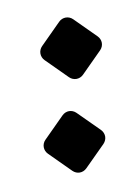

<svg xmlns="http://www.w3.org/2000/svg" viewBox="-48 -334 269 376"><g transform="rotate(-10 86.5 -146.0)"><path d="M107.4 -176.3C112.3 -176.3 117.4 -178.2 121.3 -182.1L162.6 -223.4C166.5 -227.3 168.5 -232.4 168.5 -237.3C168.5 -242.2 166.5 -247.3 162.6 -251.2L121.3 -292.5C117.4 -296.4 112.3 -298.3 107.4 -298.3C102.5 -298.3 97.4 -296.4 93.5 -292.5L52.2 -251.2C48.3 -247.3 46.4 -242.2 46.4 -237.3C46.4 -232.4 48.3 -227.3 52.2 -223.4L93.5 -182.1C97.4 -178.2 102.5 -176.3 107.4 -176.3ZM82 5.4C86.9 5.4 92 3.4 95.9 -0.5L137.2 -41.7C141.1 -45.7 143.1 -50.8 143.1 -55.7C143.1 -60.5 141.1 -65.7 137.2 -69.6L95.9 -110.8C92 -114.7 86.9 -116.7 82 -116.7C77.1 -116.7 72 -114.7 68.1 -110.8L26.9 -69.6C22.9 -65.7 21 -60.5 21 -55.7C21 -50.8 22.9 -45.7 26.9 -41.7L68.1 -0.5C72 3.4 77.1 5.4 82 5.4Z"/></g></svg>

Font: RisaltypS01
Style: Medium
Weight: 500
Italic angle: -9°
Designer: gluk
Foundry: gluk
Version: Version 0.24